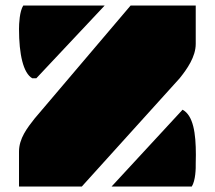

<svg xmlns="http://www.w3.org/2000/svg" viewBox="-20 -685 789 705"><path d="M49.8 0H280.3L639.6 -397.5C667 -431.6 698.7 -476.6 698.7 -523.9V-664.6H459.5L106.9 -249.5C80.1 -215.3 49.8 -176.8 49.8 -128.4ZM98.6 -397.5H113.3L364.3 -664.6H65.4C51.8 -643.6 49.8 -597.7 49.8 -578.6C49.8 -485.4 65.4 -416.5 98.6 -397.5ZM389.6 0H684.1C698.2 -22 699.2 -66.9 698.7 -86.4C698.7 -96.7 699.2 -106.4 699.2 -116.2C699.2 -195.8 689.9 -260.7 650.4 -282.2Z"/></svg>

Font: Plaster
Style: Regular
Weight: 400
Designer: Eben Sorkin
Foundry: Eben Sorkin
Version: Version 1.007